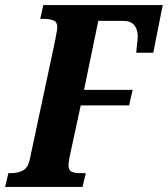

<svg xmlns="http://www.w3.org/2000/svg" viewBox="-40 -734 659 754"><path d="M-7 -54H3Q33 -54 52.5 -66Q72 -78 78 -113L174 -563Q175 -570 180 -594Q185 -618 185 -628Q185 -647 170.5 -653.5Q156 -660 128 -660H118L130 -714H599L562 -527H495L498 -558Q501 -581 501 -590Q501 -618 487.5 -635Q474 -652 444 -652H346L290 -381H481L467 -320H277L234 -121Q229 -97 229 -85Q229 -66 240.5 -60Q252 -54 275 -54H297L284 0H-20Z"/></svg>

Font: Noto Serif CondExtraBold
Style: Italic
Weight: 800
Width: 3
Italic angle: -12°
Designer: Monotype Design Team
Foundry: Monotype Imaging Inc.
Version: Version 1.001